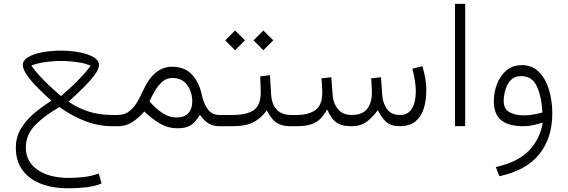

<svg xmlns="http://www.w3.org/2000/svg" viewBox="-20 -658 2962 1001"><path d="M248 -132.8Q213.9 -163.1 179.4 -197.5Q145 -231.9 122.1 -263.9Q99.1 -295.9 99.1 -319.3Q99.1 -343.8 127.2 -360.4Q155.3 -377 200.9 -385.5Q246.6 -394 299.3 -394Q348.6 -394 393.8 -385.5Q439 -377 467.5 -360.1Q496.1 -343.3 496.1 -319.3Q496.1 -297.4 470.9 -264.4Q445.8 -231.4 408.9 -195.3Q372.1 -159.2 337.4 -127.9Q386.2 -94.2 442.1 -76.4Q498 -58.6 565.9 -58.6H595.2V0H565.9Q495.6 0 428.5 -24.9Q361.3 -49.8 290 -99.6Q213.9 -57.1 164.3 -6.6Q114.7 43.9 114.7 111.3Q114.7 184.6 175.5 227.1Q236.3 269.5 338.9 269.5Q376.5 269.5 416 265.1Q455.6 260.7 495.1 246.6L509.3 298.8Q472.7 313.5 428.7 318.6Q384.8 323.7 336.4 323.7Q254.4 323.7 192.9 299.8Q131.3 275.9 96.9 228.5Q62.5 181.2 62.5 111.3Q62.5 59.1 87.2 16.1Q111.8 -26.9 153.8 -63.5Q195.8 -100.1 248 -132.8ZM297.9 -340.3Q278.3 -340.3 250 -338.1Q221.7 -335.9 192.9 -330.6Q164.1 -325.2 143.6 -315.4Q162.6 -288.1 188.7 -260.3Q214.8 -232.4 239.7 -209Q264.6 -185.5 281.2 -171.4Q297.9 -157.2 297.9 -157.2Q297.9 -157.2 314.5 -171.6Q331.1 -186 356 -209.2Q380.9 -232.4 407 -260.3Q433.1 -288.1 452.6 -314.9Q431.6 -325.2 403.1 -330.6Q374.5 -335.9 345.9 -338.1Q317.4 -340.3 297.9 -340.3Z M732.4 -76.7Q702.6 -42.5 669.4 -21.2Q636.2 0 596.2 0H575.7V-58.6H593.8Q629.4 -58.6 654.1 -78.1Q678.7 -97.7 695.3 -126Q711.9 -154.3 723.1 -180.2Q754.4 -249 792.5 -279.5Q830.6 -310.1 876.5 -310.1Q943.8 -310.1 981.4 -268.6Q1019 -227.1 1032.2 -163.1Q1042 -116.2 1064.2 -87.4Q1086.4 -58.6 1123 -58.6H1137.7V0H1123Q1087.9 0 1064.5 -16.1Q1041 -32.2 1022.5 -59.1Q1007.3 -36.1 992.9 -20.5Q978.5 -4.9 958 2.9Q937.5 10.7 903.8 10.7Q856 10.7 814.9 -13.2Q773.9 -37.1 732.4 -76.7ZM759.3 -129.4Q793 -90.8 828.1 -68.1Q863.3 -45.4 899.9 -45.4Q939.9 -45.4 961.2 -67.4Q982.4 -89.4 982.4 -127.9Q982.4 -179.7 955.3 -215.6Q928.2 -251.5 878.9 -251.5Q848.6 -251.5 826.4 -232.2Q804.2 -212.9 787.8 -184.6Q771.5 -156.2 759.3 -129.4Z M1512.2 0H1497.6Q1459 0 1436.3 -10.3Q1413.6 -20.5 1398.9 -39.1Q1384.3 -57.6 1370.6 -82.5Q1343.3 -43.9 1303.5 -22Q1263.7 0 1190.9 0H1118.2V-58.6H1191.9Q1266.6 -58.6 1302.7 -83.7Q1338.9 -108.9 1339.4 -174.3Q1339.4 -195.3 1338.4 -217.5Q1337.4 -239.7 1336.4 -259.8L1387.2 -266.1L1394 -160.6Q1397.5 -112.8 1423.6 -85.7Q1449.7 -58.6 1497.6 -58.6H1512.2ZM1301.8 -447.8 1353 -499 1404.8 -447.8 1353 -396ZM1154.3 -447.8 1205.6 -499 1257.3 -447.8 1205.6 -396Z M2065.4 -58.6Q2107.9 -58.6 2127.9 -92.5Q2147.9 -126.5 2147.9 -181.6Q2147.9 -230 2129.9 -299.8L2182.1 -313Q2191.9 -280.3 2197.3 -249.8Q2202.6 -219.2 2202.6 -189Q2202.6 -134.3 2189.2 -91.8Q2175.8 -49.3 2145.8 -24.9Q2115.7 -0.5 2065.9 0Q2016.6 0 1992.4 -23.2Q1968.3 -46.4 1949.7 -83.5Q1923.3 -47.4 1892.3 -23.7Q1861.3 0 1813 0Q1772.9 0 1749.5 -10.7Q1726.1 -21.5 1711.9 -40.8Q1697.8 -60.1 1685.5 -86.9Q1669.9 -59.6 1651.4 -40Q1632.8 -20.5 1603.5 -10.3Q1574.2 0 1526.4 0H1492.7V-58.6H1527.3Q1589.8 -58.6 1625 -84.7Q1660.2 -110.8 1660.2 -175.3Q1660.2 -186.5 1659.2 -205.3Q1658.2 -224.1 1656.2 -249.5L1707.5 -255.4L1714.4 -160.6Q1717.8 -118.2 1742.4 -88.4Q1767.1 -58.6 1814 -58.6Q1869.1 -58.6 1894 -90.3Q1918.9 -122.1 1918.9 -175.3Q1918.9 -186.5 1918 -205.1Q1917 -223.6 1915 -249.5L1966.3 -255.4L1973.1 -160.6Q1975.6 -120.6 1997.6 -89.6Q2019.5 -58.6 2065.4 -58.6Z M2352.1 -637.7H2405.3V-0.5H2352.1Z M2809.6 -19Q2790 -12.7 2762.5 -6.3Q2734.9 0 2710.9 0Q2630.4 0 2592.5 -31.7Q2554.7 -63.5 2554.7 -129.9Q2554.7 -176.3 2571 -219.5Q2587.4 -262.7 2619.9 -290.5Q2652.3 -318.4 2701.2 -318.4Q2753.9 -318.4 2789.1 -283.4Q2824.2 -248.5 2841.8 -191.2Q2859.4 -133.8 2859.4 -66.4Q2859.4 62 2791 146.5Q2722.7 231 2583.5 260.7L2564.9 212.9Q2678.7 187.5 2736.8 128.2Q2794.9 68.8 2809.6 -19ZM2808.1 -71.8Q2803.2 -155.8 2778.6 -208.5Q2753.9 -261.2 2697.3 -261.2Q2668.9 -261.2 2651.1 -247.3Q2633.3 -233.4 2623.5 -212.2Q2613.8 -190.9 2609.9 -169.4Q2606 -147.9 2606 -132.3Q2606 -90.3 2635.5 -73.5Q2665 -56.6 2713.4 -56.6Q2736.3 -56.6 2761.2 -61Q2786.1 -65.4 2808.1 -71.8Z"/></svg>

Font: Vazir Thin FD
Style: Thin-FD
Weight: 100
Designer: Saber Rastikerdar
Foundry: Saber Rastikerdar
Version: Version 30.0.0